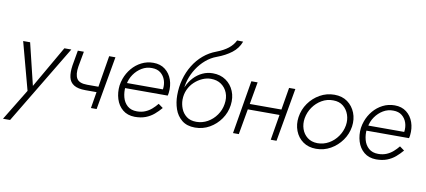

<svg xmlns="http://www.w3.org/2000/svg" viewBox="-84 -1095 3615 1629"><g transform="rotate(10 1724.0 -280.5)"><path d="M471 -460H411L187 -71L211 -68L116 -460H56L166 -50L2 219H63Z M648 -141H782L790 -189H655ZM797 -460 721 0H770L851 -460ZM579 -460H527L504 -328Q495 -267 504.5 -225.5Q514 -184 549 -162.5Q584 -141 648 -141L655 -189Q586 -189 565 -224.5Q544 -260 555 -328Z M958 -217H1344Q1346 -223 1347 -229.5Q1348 -236 1349 -242Q1356 -303 1338 -354.5Q1320 -406 1279 -438Q1238 -470 1177 -470Q1122 -470 1075 -446Q1028 -422 994 -381.5Q960 -341 942 -291Q937 -276 933 -261.5Q929 -247 927 -231Q920 -170 937 -115Q954 -60 995 -26Q1036 8 1099 9Q1153 9 1193 -6.5Q1233 -22 1264 -48.5Q1295 -75 1321 -106L1281 -135Q1261 -110 1236 -88Q1211 -66 1179.5 -53Q1148 -40 1109 -40Q1058 -40 1027 -67.5Q996 -95 984.5 -138.5Q973 -182 978 -231L983 -249Q991 -298 1018.5 -337.5Q1046 -377 1086 -401Q1126 -425 1173 -424Q1219 -424 1248 -400.5Q1277 -377 1289 -340.5Q1301 -304 1295 -262H964Z M1681 -421Q1734 -421 1770.5 -395.5Q1807 -370 1824 -327Q1841 -284 1832 -230Q1824 -178 1793.5 -134.5Q1763 -91 1718 -65.5Q1673 -40 1621 -40Q1569 -40 1536.5 -65Q1504 -90 1489 -128Q1474 -166 1474 -204L1423 -234Q1423 -172 1442 -116.5Q1461 -61 1504.5 -25.5Q1548 10 1618 10Q1686 10 1743 -22.5Q1800 -55 1838 -109.5Q1876 -164 1885 -230Q1894 -296 1871.5 -350.5Q1849 -405 1802 -437.5Q1755 -470 1689 -470ZM1448 -221 1474 -204Q1474 -251 1492 -291Q1510 -331 1541 -360Q1572 -389 1608.5 -405Q1645 -421 1681 -421L1689 -470Q1642 -470 1600.5 -450.5Q1559 -431 1527 -397Q1495 -363 1474.5 -317.5Q1454 -272 1448 -221ZM1423 -234 1469 -206V-273Q1469 -324 1485.5 -376.5Q1502 -429 1532.5 -476Q1563 -523 1605 -559Q1647 -595 1697 -613Q1770 -640 1821.5 -679.5Q1873 -719 1895 -779L1843 -780Q1823 -739 1784.5 -709Q1746 -679 1686 -656Q1626 -634 1577 -592.5Q1528 -551 1493.5 -494.5Q1459 -438 1441 -372Q1423 -306 1423 -234Z M2013 -220H2340L2348 -268H2020ZM2347 -460 2270 0H2320L2401 -460ZM2022 -460 1945 0H1995L2076 -460Z M2469 -230Q2460 -167 2481 -112Q2502 -57 2548.5 -24Q2595 9 2661 9Q2729 9 2786 -23.5Q2843 -56 2881.5 -110Q2920 -164 2930 -230Q2939 -294 2917.5 -348.5Q2896 -403 2850 -436.5Q2804 -470 2737 -470Q2670 -470 2612.5 -437.5Q2555 -405 2517 -351Q2479 -297 2469 -230ZM2522 -230Q2531 -282 2561 -325.5Q2591 -369 2636.5 -395.5Q2682 -422 2735 -421Q2787 -421 2821 -393.5Q2855 -366 2870 -322.5Q2885 -279 2877 -230Q2868 -178 2837.5 -134.5Q2807 -91 2762 -65.5Q2717 -40 2664 -40Q2612 -41 2577.5 -68Q2543 -95 2528.5 -138Q2514 -181 2522 -230Z M3037 -217H3423Q3425 -223 3426 -229.5Q3427 -236 3428 -242Q3435 -303 3417 -354.5Q3399 -406 3358 -438Q3317 -470 3256 -470Q3201 -470 3154 -446Q3107 -422 3073 -381.5Q3039 -341 3021 -291Q3016 -276 3012 -261.5Q3008 -247 3006 -231Q2999 -170 3016 -115Q3033 -60 3074 -26Q3115 8 3178 9Q3232 9 3272 -6.5Q3312 -22 3343 -48.5Q3374 -75 3400 -106L3360 -135Q3340 -110 3315 -88Q3290 -66 3258.5 -53Q3227 -40 3188 -40Q3137 -40 3106 -67.5Q3075 -95 3063.5 -138.5Q3052 -182 3057 -231L3062 -249Q3070 -298 3097.5 -337.5Q3125 -377 3165 -401Q3205 -425 3252 -424Q3298 -424 3327 -400.5Q3356 -377 3368 -340.5Q3380 -304 3374 -262H3043Z"/></g></svg>

Font: Jost Light
Style: Italic
Weight: 300
Italic angle: -5°
Version: Version 3.710